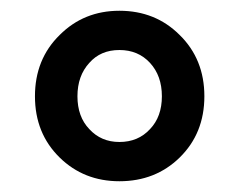

<svg xmlns="http://www.w3.org/2000/svg" viewBox="-20 -798 444 357"><path d="M91 -505Q45 -550 45 -619Q45 -688 91 -733Q136 -778 202 -778Q269 -778 314 -733Q360 -688 360 -619Q360 -550 314 -505Q269 -461 202 -461Q136 -461 91 -505ZM259 -558Q281 -581 281 -619Q281 -657 259 -681Q237 -705 202 -705Q167 -705 146 -681Q124 -657 124 -619Q124 -581 146 -558Q168 -534 202 -534Q237 -534 259 -558Z"/></svg>

Font: `nÑOS-|
Style: Bold
Weight: 700
Designer: Ryoko NISHIZUKA ¬âXZm¬º[P (kana & ideographs); Paul D. Hunt (Latin, Greek & Cyrillic); Wenlong ZHANG _ e¬á¬ü¬ô (bopomof
Foundry: Adobe Systems Incorporated
Version: Version 1.00 June 24, 2014, initial release